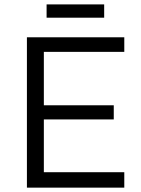

<svg xmlns="http://www.w3.org/2000/svg" viewBox="-20 -861 645 881"><path d="M103.5 0ZM103.5 0ZM550.3 0H103.5V-689.9H550.3V-623H181.2V-377.9H502V-313H181.2V-70.8H550.3ZM458 -779.8H193.8V-840.8H458Z"/></svg>

Font: Acari Sans
Style: Regular
Weight: 400
Designer: Alfredo Marco Pradil and Stefan Peev
Foundry: Hanken Design Co.
Version: Version 1.045;February 4, 2021;FontCreator 13.0.0.2655 64-bi